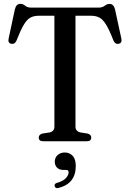

<svg xmlns="http://www.w3.org/2000/svg" viewBox="-20 -740 681 1006"><path d="M144.5 -700H496Q516 -700 528.5 -709.8Q541 -719.5 554 -719.5Q575.5 -719.5 582.5 -691.5L615.5 -539.5Q621.5 -514.5 601.5 -510.5Q583.5 -507 574.5 -527.5Q553 -583 535.8 -611Q518.5 -639 500 -648.2Q481.5 -657.5 456.5 -657.5H375.5V-76Q375.5 -52 402 -46L440 -40Q458 -34.5 458 -19Q458 0 435 0H206.5Q183 0 183 -19Q183 -34 201 -40L239.5 -46Q265 -52 265 -76V-657.5H183.5Q158 -657.5 139.8 -648Q121.5 -638.5 104.8 -610.5Q88 -582.5 66.5 -527.5Q57.5 -507 39.5 -510.5Q19.5 -514.5 25.5 -539.5L58 -691.5Q65 -720 87 -720Q100 -720 111.8 -710Q123.5 -700 144.5 -700ZM313.5 150.5Q290.5 150.5 278.8 138.2Q267 126 267 107.5Q267 86 282 72.5Q297 59 319 59Q344.5 59 360.8 76.5Q377 94 377 130Q377 221.5 287.5 244.5Q270.5 249.5 266.5 235.5Q263 222.5 279 218Q310 209.5 324.8 193.8Q339.5 178 339.5 162.5Q339.5 150.5 327.5 150.5Z"/></svg>

Font: Fraunces 72pt S050
Style: Regular
Weight: 400
Version: Version 1.000; ttfautohint (v1.8.3)